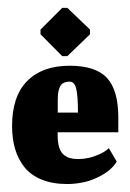

<svg xmlns="http://www.w3.org/2000/svg" viewBox="-20 -455 327 482"><path d="M136.3 -314H149L206 -369V-380.7L149 -435.3H136.3L81.7 -380.7V-369ZM175.7 -172.3H125V-200.3Q125 -212.3 125.8 -220.2Q126.7 -228 129.7 -235.5Q132.7 -243 139 -246.5Q145.3 -250 155.3 -250Q167 -250 171.3 -232.3Q175.7 -214.7 175.7 -172.3ZM149 7Q169 7 191 2.3Q213 -2.3 236.8 -15.8Q260.7 -29.3 273 -49.3L253.3 -83Q244 -74.3 230.2 -68Q216.3 -61.7 202.8 -58.7Q189.3 -55.7 177.7 -55.7Q165.7 -55.7 157.3 -57.7Q149 -59.7 141 -65.7Q133 -71.7 128.8 -84.3Q124.7 -97 124.7 -116.7V-123H277V-160Q277 -228.3 248.7 -259.2Q220.3 -290 154.7 -290Q86.3 -290 48.3 -251.7Q10.3 -213.3 10.3 -138.7Q10.3 -107.3 17.7 -81.8Q25 -56.3 40.8 -36Q56.7 -15.7 84.2 -4.3Q111.7 7 149 7Z"/></svg>

Font: Jomhuria
Style: Regular
Weight: 400
Designer: Arabic design by Kourosh Beigpour, Latin design by Eben Sorkin, engineering by Lasse Fister and Khaled Hosney
Version: Version 1.0010